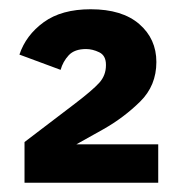

<svg xmlns="http://www.w3.org/2000/svg" viewBox="-20 -724 387 415"><path d="M322 -412V-329H33V-417L142 -500Q180 -529 194.5 -545Q209 -561 209 -583V-584Q209 -604 194.5 -611Q180 -618 166 -618Q141 -618 128.5 -604.5Q116 -591 111 -573L22 -606Q36 -648 74.5 -676Q113 -704 176 -704Q244 -704 281 -672Q318 -640 318 -590Q318 -539 283 -504.5Q248 -470 204 -445L145 -412Z"/></svg>

Font: IBM Plex Sans Var
Style: Regular
Weight: 400
Designer: Mike Abbink, Paul van der Laan, Pieter van Rosmalen
Foundry: Bold Monday
Version: Version 3.000